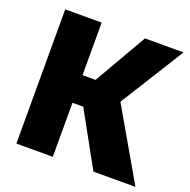

<svg xmlns="http://www.w3.org/2000/svg" viewBox="-125 -821 929 941"><g transform="rotate(20 339.5 -350.0)"><path d="M460 0 304 -282H129V-426H316L474 -700H675L467 -367L679 0ZM58 0V-700H248V0Z"/></g></svg>

Font: Moderustic ExtraBold
Style: Regular
Weight: 800
Designer: Tural Alisoy
Foundry: TAFT Foundry
Version: Version 2.120